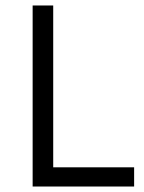

<svg xmlns="http://www.w3.org/2000/svg" viewBox="-20 -680 526 700"><path d="M469 -70V0H99V-660H174V-70Z"/></svg>

Font: Quattrocento Sans
Style: Regular
Weight: 400
Designer: Pablo Impallari
Foundry: Pablo Impallari, Igino Marini, Brenda Gallo
Version: Version 2.000